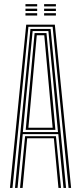

<svg xmlns="http://www.w3.org/2000/svg" viewBox="-20 -921 397 941"><path d="M28.8 0 108.5 -800H248.8L328.5 0H316L238 -789.8H119.2L41.2 0ZM78.2 0 103 -253.5H254.2L279 0H266.5L244 -243.2H113.2L90.8 0ZM53.5 0 129.2 -779.2H228L303.8 0H291.2L265.8 -263.5H91.5L66 0ZM92 -273.8H264.2L243 -500.8L217.2 -768.8H140L113.8 -500.8ZM106 -284.5 125.8 -500.8 149.5 -758.8H207.8L231.8 -500.8L251.5 -284.5ZM119.2 -295H238L219.5 -500.8L197 -748.2H160.2L137.8 -500.8ZM196.2 -889.5V-900.8H254V-889.5ZM104.8 -845V-856.2H162.2V-845ZM104.8 -867.2V-878.5H162.2V-867.2ZM104.8 -889.5V-900.8H162.2V-889.5ZM196.2 -845V-856.2H254V-845ZM196.2 -867.2V-878.5H254V-867.2Z"/></svg>

Font: Big Shoulders Inline Text Thin Light
Style: Regular
Weight: 300
Version: Version 2.002